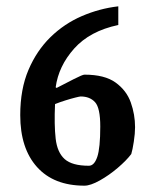

<svg xmlns="http://www.w3.org/2000/svg" viewBox="-20 -577 488 607"><path d="M354 -557V-498Q264 -479 214.5 -423.5Q165 -368 156 -301L159 -299Q186 -313 213.5 -327Q241 -341 247 -341Q311 -341 345.5 -316Q380 -291 393.5 -253Q407 -215 407 -175Q407 -155 403 -129Q399 -103 395 -90Q380 -70 352.5 -46.5Q325 -23 295.5 -6.5Q266 10 247 10Q150 10 97 -49Q44 -108 44 -213Q44 -295 70 -356Q96 -417 139.5 -459.5Q183 -502 238.5 -526Q294 -550 354 -557ZM235 -272Q232 -272 218 -268.5Q204 -265 186.5 -259.5Q169 -254 154 -248Q151 -182 156 -138.5Q161 -95 184.5 -74Q208 -53 261 -53Q278 -53 287.5 -81Q297 -109 297 -177Q297 -236 280.5 -254Q264 -272 235 -272Z"/></svg>

Font: Grenze Gotisch Medium
Style: Regular
Weight: 500
Designer: Renata Polastri
Foundry: Omnibus-Type
Version: Version 1.001